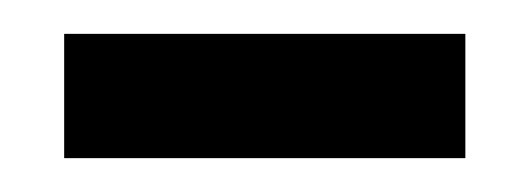

<svg xmlns="http://www.w3.org/2000/svg" viewBox="-20 -359 316 114"><path d="M256.3 -265.1H18.1V-338.9H256.3Z"/></svg>

Font: Roboto
Style: Regular
Weight: 400
Designer: Google
Version: Version 2.134; 2016; ttfautohint (v1.6)